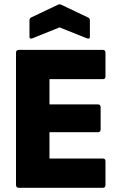

<svg xmlns="http://www.w3.org/2000/svg" viewBox="-20 -892 566 912"><path d="M69 0Q56 0 56 -14V-641Q56 -655 69 -655H469Q481 -655 481 -641V-529Q481 -516 469 -516H215V-396H446Q458 -396 458 -382V-278Q458 -264 446 -264H215V-139H469Q481 -139 481 -126V-14Q481 0 469 0ZM134 -710Q120 -705 120 -717V-796Q120 -805 128 -809L254 -869Q263 -874 272 -869L398 -809Q407 -805 407 -796V-717Q407 -705 393 -710L263 -762Z"/></svg>

Font: Sofia Sans Semi Condensed Black
Style: Regular
Weight: 900
Designer: Botio Nikoltchev, Ani Petrova
Foundry: lettersoup
Version: Version 4.100; ttfautohint (v1.8.4.7-5d5b)